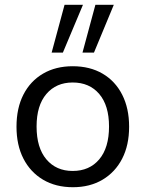

<svg xmlns="http://www.w3.org/2000/svg" viewBox="-20 -774 609 803"><path d="M285 9Q213 9 160 -22.5Q107 -54 78 -110.5Q49 -167 49 -244Q49 -322 78 -378.5Q107 -435 160 -466Q213 -497 284 -497Q356 -497 409 -466Q462 -435 491 -378Q520 -321 520 -244Q520 -167 491 -110.5Q462 -54 409 -22.5Q356 9 285 9ZM284 -59Q354 -59 395 -107.5Q436 -156 436 -245Q436 -333 395 -381Q354 -429 284 -429Q215 -429 174 -381Q133 -333 133 -245Q133 -156 174 -107.5Q215 -59 284 -59ZM325 -554 379 -754H456L373 -554ZM196 -554 250 -754H327L243 -554Z"/></svg>

Font: Nunito Sans 11pt
Style: Regular
Weight: 400
Version: Version 3.101;gftools[0.9.27]